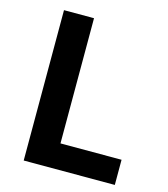

<svg xmlns="http://www.w3.org/2000/svg" viewBox="-111 -828 799 914"><g transform="rotate(15 289.0 -370.5)"><path d="M91 0V-741H239V-124H540V0Z"/></g></svg>

Font: Noto Sans KR
Style: Bold
Weight: 700
Designer: Ryoko NISHIZUKA  (kana, bopomofo & ideographs); Paul D. Hunt (Latin, Greek & Cyrillic); Sandoll Communications , Soo-you
Foundry: Adobe
Version: Version 2.004-H2;hotconv 1.0.118;makeotfexe 2.5.65603